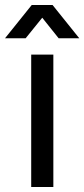

<svg xmlns="http://www.w3.org/2000/svg" viewBox="-55 -743 335 763"><path d="M69 0V-526H157V0ZM-35 -591 71 -723H154L260 -591H178L91 -700H135L47 -591Z"/></svg>

Font: Archivo SemiBold
Style: Regular
Weight: 400
Version: Version 2.001